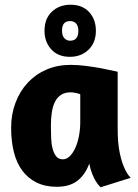

<svg xmlns="http://www.w3.org/2000/svg" viewBox="-20 -783 584 811"><path d="M477 -241Q477 -181 485 -141Q493 -101 504 -77Q516 -48 532 -32L405 8Q394 -2 385 -17Q377 -30 369.5 -48.5Q362 -67 357 -92Q340 -45 307 -19.5Q274 6 220 6Q171 6 134.5 -12Q98 -30 74 -62.5Q50 -95 38.5 -141Q27 -187 27 -243Q27 -300 45.5 -349Q64 -398 97 -433.5Q130 -469 176 -489Q222 -509 278 -509Q309 -509 344 -504.5Q379 -500 408 -494.5Q437 -489 456.5 -484.5Q476 -480 477 -480ZM319 -269V-385Q312 -388 299.5 -390.5Q287 -393 278 -393Q254 -393 238 -382.5Q222 -372 212.5 -353.5Q203 -335 199 -309Q195 -283 195 -253Q195 -225 196 -199.5Q197 -174 202.5 -154Q208 -134 218 -122Q228 -110 246 -110Q261 -110 274.5 -123Q288 -136 298 -158Q308 -180 313.5 -208.5Q319 -237 319 -269ZM278 -763Q328 -763 356.5 -732Q385 -701 385 -653Q385 -603 354 -573Q323 -543 275 -543Q225 -543 196.5 -574.5Q168 -606 168 -653Q168 -704 199 -733.5Q230 -763 278 -763ZM276 -611Q311 -611 311 -653Q311 -672 302 -683Q293 -694 276 -694Q242 -694 242 -654Q242 -632 252 -621.5Q262 -611 276 -611Z"/></svg>

Font: Amaranth
Style: Bold
Weight: 700
Designer: Gesine Todt
Foundry: Gesine Todt
Version: Version 1.001